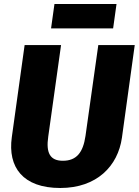

<svg xmlns="http://www.w3.org/2000/svg" viewBox="-20 -920 693 959"><path d="M545 -778 562 -900H252L235 -778ZM653 -695H471L407 -241C395 -158 362 -117 294 -117C230 -117 209 -156 221 -238L285 -695H103L39 -235C18 -85 94 19 281 19C464 19 569 -91 589 -232Z"/></svg>

Font: Fira Sans ExtraBold
Style: Italic
Weight: 800
Italic angle: -8°
Designer: bBox Type GmbH & Carrois Corporate GbR & Edenspiekermann AG
Foundry: bBox Type GmbH & Carrois Corporate GbR & Edenspiekermann AG
Version: Version 4.301;PS 004.301;hotconv 1.0.88;makeotf.lib2.5.64775